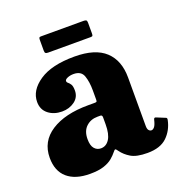

<svg xmlns="http://www.w3.org/2000/svg" viewBox="-124 -782 852 900"><g transform="rotate(-20 301.5 -332.0)"><path d="M21.5 -125Q21.5 -206.5 90.2 -251Q159 -295.5 275.5 -295.5H306.5Q315.5 -295.5 317.5 -297.5Q319.5 -299.5 319.5 -308.5V-354Q319.5 -396 309 -426.2Q298.5 -456.5 260.5 -456.5Q243.5 -456.5 230 -450.8Q216.5 -445 216.5 -437.5Q216.5 -431 222.5 -426.5Q228.5 -422 234.5 -412.8Q240.5 -403.5 240.5 -382Q240.5 -348.5 214 -329Q187.5 -309.5 151 -309.5Q111 -309.5 83.2 -331.2Q55.5 -353 55.5 -391.5Q55.5 -449 116.8 -490.5Q178 -532 292 -532Q395.5 -532 445.5 -485.5Q495.5 -439 495.5 -353.5V-111.5Q495.5 -96.5 501.2 -90Q507 -83.5 514 -83.5Q522 -83.5 529.5 -92.5Q537 -101.5 543 -127Q545.5 -137 554.5 -133L598.5 -115Q604 -113 602 -103Q592 -54.5 558.5 -22.2Q525 10 461 10H460.5Q406.5 10 379 -6.5Q351.5 -23 335 -46Q328 -56.5 324.2 -57.5Q320.5 -58.5 313.5 -49Q302.5 -35 286.5 -21.5Q270.5 -8 243.8 1Q217 10 174 10Q101.5 10 61.5 -24.5Q21.5 -59 21.5 -125ZM218 -147Q218 -114.5 230.8 -99.8Q243.5 -85 263 -85Q289.5 -85 305.5 -109.8Q321.5 -134.5 321.5 -183.5V-218.5Q321.5 -230 312 -230H297.5Q263.5 -230 240.8 -208.5Q218 -187 218 -147ZM167 -607.5V-661Q167 -668 168.8 -671.2Q170.5 -674.5 177 -674.5H390Q399.5 -674.5 403.2 -671.8Q407 -669 407 -659V-606.5Q407 -599 405.5 -595.2Q404 -591.5 396 -591.5H184.5Q175 -591.5 171 -594.2Q167 -597 167 -607.5Z"/></g></svg>

Font: Besley* Narrow Heavy
Style: Regular
Weight: 800
Width: 4
Designer: Owen Earl
Foundry: indestructible type*
Version: Version 3.000; ttfautohint (v1.8.3)